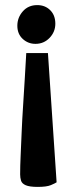

<svg xmlns="http://www.w3.org/2000/svg" viewBox="-20 -560 260 753"><path d="M128 173Q96 173 81 166.5Q66 160 62.5 148.5Q59 137 59 124Q59 92 61 49Q63 6 65 -43Q67 -92 70.5 -144Q74 -196 77 -249Q80 -302 83 -352H168L202 155Q196 159 179.5 166Q163 173 128 173ZM119 -388Q90 -388 69 -407.5Q48 -427 48 -459Q48 -491 69.5 -515.5Q91 -540 126 -540Q157 -540 177 -520Q197 -500 197 -467Q197 -435 174.5 -411.5Q152 -388 119 -388Z"/></svg>

Font: Faustina
Style: Bold
Weight: 700
Designer: Alfonso Garcia
Foundry: http://www.omnibus-type.com
Version: Version 1.200